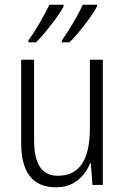

<svg xmlns="http://www.w3.org/2000/svg" viewBox="-20 -786 532 816"><path d="M417 0H373L366 -92H363Q344 -46 307.5 -18Q271 10 218 10Q70 10 70 -178V-532H125V-187Q125 -39 226 -39Q294 -39 328 -89Q362 -139 362 -241V-532H417ZM250 -758Q234 -728 198.5 -682Q163 -636 133 -606H101V-615Q124 -646 150 -691Q176 -736 190 -766H250ZM392 -758Q376 -728 340 -681Q304 -634 275 -606H243V-615Q266 -646 292.5 -691.5Q319 -737 332 -766H392Z"/></svg>

Font: Noto Sans Display Light Narrow
Style: Regular
Weight: 300
Width: 4
Designer: Monotype Design team
Foundry: Monotype Imaging Inc.
Version: Version 1.000